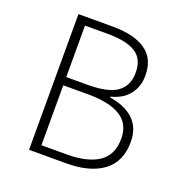

<svg xmlns="http://www.w3.org/2000/svg" viewBox="-120 -767 840 876"><g transform="rotate(20 300.0 -329.5)"><path d="M114 0V-659H281Q384 -659 440.5 -620.5Q497 -582 497 -499Q497 -447 468 -408.5Q439 -370 380 -355V-351Q454 -340 496 -300.5Q538 -261 538 -192Q538 -96 473.5 -48Q409 0 294 0ZM160 -370H263Q364 -370 407.5 -402Q451 -434 451 -497Q451 -563 406.5 -591.5Q362 -620 268 -620H160ZM160 -39H282Q383 -39 437.5 -75.5Q492 -112 492 -192Q492 -263 438 -296.5Q384 -330 282 -330H160Z"/></g></svg>

Font: Source Code Pro Light
Style: Regular
Weight: 300
Monospace: yes
Designer: Paul D. Hunt, Teo Tuominen
Foundry: Adobe Systems Incorporated
Version: Version 2.030;PS 1.000;hotconv 16.6.51;makeotf.lib2.5.65220